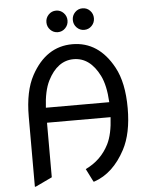

<svg xmlns="http://www.w3.org/2000/svg" viewBox="-62 -991 834 1061"><g transform="rotate(-5 355.0 -460.5)"><path d="M87.9 19.5V-368.7Q87.9 -510.7 134.8 -596.7Q216.8 -747.1 362.3 -747.1Q508.3 -747.1 589.8 -596.7Q636.7 -510.3 636.7 -368.7Q636.7 -229 589.8 -140.6Q523.9 -16.6 418 19.5H413.1L376.5 -53.2Q463.4 -94.2 505.9 -178.7Q533.2 -232.9 538.1 -327.1H185.5V-24.4L92.8 19.5ZM186.5 -410.2H538.1Q533.2 -503.9 505.9 -558.6Q453.1 -664.1 362.3 -664.1Q272 -664.1 218.8 -558.6Q191.4 -503.9 186.5 -410.2ZM394 -837.9Q377 -855.5 377 -880.1Q377 -904.8 394 -922.4Q411.1 -939.9 435.5 -939.9Q460 -939.9 477.1 -922.4Q494.1 -904.8 494.1 -880.1Q494.1 -855.5 477.1 -837.9Q460 -820.3 435.5 -820.3Q411.1 -820.3 394 -837.9ZM247.6 -837.9Q230.5 -855.5 230.5 -880.1Q230.5 -904.8 247.6 -922.4Q264.6 -939.9 289.1 -939.9Q313.5 -939.9 330.6 -922.4Q347.7 -904.8 347.7 -880.1Q347.7 -855.5 330.6 -837.9Q313.5 -820.3 289.1 -820.3Q264.6 -820.3 247.6 -837.9Z"/></g></svg>

Font: Nova Oval
Style: Book
Weight: 400
Version: Version 2.000